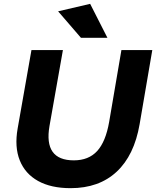

<svg xmlns="http://www.w3.org/2000/svg" viewBox="-20 -971 814 1001"><path d="M613 -710H774L708 -324Q680 -161 588 -75.5Q496 10 348 10Q246 10 178.5 -27.5Q111 -65 83 -135Q55 -205 72 -301L144 -710H308L238 -314Q207 -135 365 -135Q442 -135 486.5 -183.5Q531 -232 549 -335ZM402 -774 283 -912 450 -951 540 -774Z"/></svg>

Font: Livvic
Style: Bold Italic
Weight: 700
Italic angle: -10°
Designer: Jacques Le Bailly, Baron von Fonthausen
Version: Version 1.001; ttfautohint (v1.8.2)